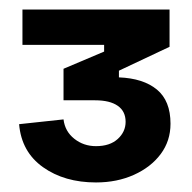

<svg xmlns="http://www.w3.org/2000/svg" viewBox="-20 -720 403 402"><path d="M181 -338Q115 -338 70 -370Q25 -402 20 -460L113 -470Q116 -445 135.5 -429.5Q155 -414 181 -414Q210 -414 226.5 -429Q243 -444 243 -465Q243 -487 226.5 -498.5Q210 -510 179 -510H113V-576L198 -612V-626H27V-700H335V-622L229 -572V-558Q280 -556 308.5 -532.5Q337 -509 337 -461Q337 -425 316.5 -397.5Q296 -370 260.5 -354Q225 -338 181 -338Z"/></svg>

Font: Space Grotesk Light
Style: Bold
Weight: 700
Version: Version 2.000